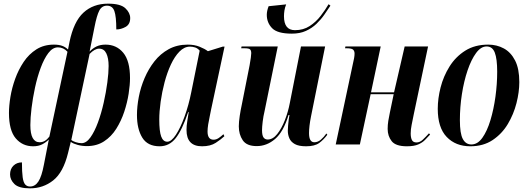

<svg xmlns="http://www.w3.org/2000/svg" viewBox="-20 -790 2889 1050"><path d="M144 240Q83 240 59 216.5Q35 193 35 164Q35 134 53.5 116Q72 98 100 98Q100 151 104 179.5Q108 208 118 219Q128 230 144 230Q172 230 190 202.5Q208 175 220 111L247 -27Q231 -11 210.5 -0.5Q190 10 161 10Q103 10 66 -33.5Q29 -77 29 -172Q29 -211 37 -260Q45 -309 63 -359Q81 -409 109.5 -451.5Q138 -494 179 -520Q220 -546 275 -546Q301 -546 319.5 -539.5Q338 -533 352 -519L360 -560Q383 -672 436.5 -721Q490 -770 571 -770Q639 -770 665.5 -745Q692 -720 692 -691Q692 -657 667 -643Q642 -629 616 -629Q616 -700 605.5 -729.5Q595 -759 565 -759Q537 -759 523 -732Q509 -705 497 -643L470 -508Q487 -526 508 -536Q529 -546 557 -546Q617 -546 654 -501.5Q691 -457 691 -363Q691 -326 683.5 -277.5Q676 -229 659.5 -179Q643 -129 616 -86Q589 -43 549 -17Q509 9 455 9Q429 9 405 2.5Q381 -4 367 -14L352 47Q326 153 271 196.5Q216 240 144 240ZM197 -12Q227 -12 250 -43L349 -507Q327 -531 297 -531Q268 -531 244.5 -500Q221 -469 202.5 -419Q184 -369 171.5 -311Q159 -253 152.5 -199Q146 -145 146 -106Q146 -12 197 -12ZM426 -7Q452 -7 474.5 -38.5Q497 -70 515.5 -120Q534 -170 547 -228Q560 -286 567 -339Q574 -392 574 -429Q574 -472 561.5 -498Q549 -524 522 -524Q498 -524 470 -495L370 -25Q377 -18 394 -12.5Q411 -7 426 -7Z M853 10Q787 10 758 -37.5Q729 -85 729 -161Q729 -207 739 -259.5Q749 -312 770.5 -362.5Q792 -413 824.5 -454.5Q857 -496 902.5 -521Q948 -546 1007 -546Q1043 -546 1071.5 -534.5Q1100 -523 1117 -510L1198 -535H1208L1134 -189Q1132 -176 1127 -154Q1122 -132 1118.5 -109.5Q1115 -87 1115 -71Q1115 -26 1148 -26Q1162 -26 1175 -34.5Q1188 -43 1202 -56L1207 -45Q1189 -28 1160 -9Q1131 10 1085 10Q1000 10 1000 -79Q1000 -103 1004 -126Q1008 -149 1012 -177H1009Q976 -79 941 -34.5Q906 10 853 10ZM895 -15Q917 -15 942 -53Q967 -91 989.5 -153Q1012 -215 1026 -286L1072 -513Q1061 -526 1047 -530.5Q1033 -535 1019 -535Q988 -535 961.5 -508Q935 -481 914.5 -437Q894 -393 880 -340Q866 -287 858.5 -233.5Q851 -180 851 -136Q851 -72 861.5 -43.5Q872 -15 895 -15Z M1576 -606Q1497 -606 1468 -636Q1439 -666 1439 -709Q1439 -730 1449 -756L1545 -766Q1538 -749 1535.5 -732.5Q1533 -716 1533 -701Q1533 -625 1593 -625Q1639 -625 1673.5 -647.5Q1708 -670 1733.5 -703Q1759 -736 1777 -767L1787 -759Q1772 -736 1753.5 -709.5Q1735 -683 1710.5 -659.5Q1686 -636 1653 -621Q1620 -606 1576 -606ZM1654 10Q1614 10 1592.5 -2Q1571 -14 1562.5 -33.5Q1554 -53 1554 -75Q1554 -86 1555.5 -103Q1557 -120 1559 -136.5Q1561 -153 1563 -161H1558Q1530 -69 1484.5 -30Q1439 9 1384 9Q1329 9 1307.5 -23Q1286 -55 1286 -99Q1286 -123 1291 -156Q1296 -189 1302 -216L1345 -433Q1354 -483 1354 -499Q1354 -513 1348 -519.5Q1342 -526 1318 -526H1299L1301 -536H1499L1427 -183Q1420 -154 1416.5 -124.5Q1413 -95 1413 -78Q1413 -50 1421 -38.5Q1429 -27 1444 -27Q1472 -27 1496 -57Q1520 -87 1538 -133Q1556 -179 1565 -227L1626 -536H1758L1681 -154Q1670 -99 1670 -62Q1670 -12 1699 -12Q1718 -12 1734.5 -26Q1751 -40 1765 -60L1770 -53Q1750 -26 1725.5 -8Q1701 10 1654 10Z M2205 10Q2144 10 2122 -18Q2100 -46 2100 -85Q2100 -107 2103.5 -129Q2107 -151 2112 -174L2133 -275H2007L1948 0H1816L1909 -437Q1914 -458 1916.5 -472Q1919 -486 1919 -497Q1919 -511 1911 -518.5Q1903 -526 1876 -526H1867L1869 -536H2062L2009 -285H2135L2193 -536H2321L2243 -166Q2236 -131 2231 -106.5Q2226 -82 2226 -60Q2226 -38 2232.5 -24.5Q2239 -11 2258 -11Q2276 -11 2292 -26Q2308 -41 2326 -61L2332 -54Q2319 -40 2304.5 -25Q2290 -10 2267 0Q2244 10 2205 10Z M2552 10Q2472 10 2423 -41Q2374 -92 2374 -195Q2374 -251 2389.5 -312Q2405 -373 2438.5 -426.5Q2472 -480 2524.5 -513Q2577 -546 2650 -546Q2697 -546 2735.5 -525Q2774 -504 2797 -459Q2820 -414 2820 -341Q2820 -287 2804.5 -226Q2789 -165 2757 -111.5Q2725 -58 2674 -24Q2623 10 2552 10ZM2558 0Q2592 0 2618 -36.5Q2644 -73 2662 -132.5Q2680 -192 2689.5 -261.5Q2699 -331 2699 -398Q2699 -468 2686 -502Q2673 -536 2641 -536Q2610 -536 2583.5 -500Q2557 -464 2537 -405Q2517 -346 2506 -275Q2495 -204 2495 -133Q2495 -60 2511 -30Q2527 0 2558 0Z"/></svg>

Font: Noto Serif Display ExtraCondensed
Style: Bold Italic
Weight: 700
Width: 2
Italic angle: -12°
Designer: Monotype Design Team
Foundry: Monotype Imaging Inc.
Version: Version 2.009